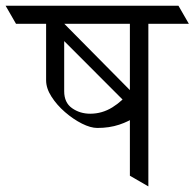

<svg xmlns="http://www.w3.org/2000/svg" viewBox="-62 -665 694 685"><path d="M285.2 -208.5Q261.2 -208.5 230.2 -224.1Q199.2 -239.7 169.9 -265.1Q140.6 -290.5 121.6 -320.3Q102.5 -350.1 102.5 -378.4V-593.3H167V-339.4Q167 -298.8 195.1 -279.1Q223.1 -259.3 259.8 -259.3Q302.2 -259.3 338.9 -282Q375.5 -304.7 405.3 -342.8Q435.1 -380.9 456.1 -426.8V-282.2Q446.8 -266.6 422.6 -249.3Q398.4 -231.9 363.3 -220.2Q328.1 -208.5 285.2 -208.5ZM119.6 -628.4 422.4 -322.3V-262.7L119.6 -565.9ZM409.7 -644.5 446.8 -580.1H-4.9L-42 -644.5ZM574.7 -644.5 611.8 -580.1H168L130.9 -644.5ZM401.4 -38.1V-644.5H467.3V0Z"/></svg>

Font: Annapurna SIL
Style: Regular
Weight: 400
Designer: Peter Martin, Annie Olsen
Foundry: SIL International
Version: Version 2.000